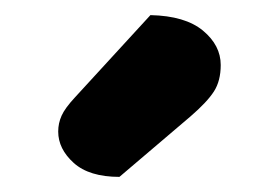

<svg xmlns="http://www.w3.org/2000/svg" viewBox="-20 -760 338 254"><path d="M179 -740Q225 -739 248.5 -719.5Q272 -700 272 -674Q272 -653 263 -639Q254 -625 232 -606L138 -526Q98 -526 77.5 -544.5Q57 -563 57 -586Q57 -597 61.5 -607Q66 -617 79 -631Z"/></svg>

Font: Baloo Da 2
Style: Bold
Weight: 700
Designer: Noopur Datye, Sulekha Rajkumar and Ek Type
Foundry: Ek Type
Version: Version 1.640;hotconv 1.0.111;makeotfexe 2.5.65597; ttfautoh